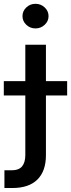

<svg xmlns="http://www.w3.org/2000/svg" viewBox="-59 -776 366 989"><path d="M71.4 -545.5H177.6V23.4Q177.6 105.5 133.5 149Q89.5 192.5 4.6 192.5H-36.2V101.2H0Q38 101.2 54.7 81Q71.4 60.7 71.4 22.7ZM-39.4 -284.4V-358H286.9V-284.4ZM123.9 -629.6Q96.2 -629.6 76.5 -648.3Q56.8 -666.9 56.8 -692.8Q56.8 -719.1 76.5 -737.7Q96.2 -756.4 123.9 -756.4Q151.3 -756.4 171.2 -737.7Q191.1 -719.1 191.1 -692.8Q191.1 -666.9 171.2 -648.3Q151.3 -629.6 123.9 -629.6Z"/></svg>

Font: Inter Zeller Medium
Style: Regular
Weight: 500
Designer: Rasmus Andersson; Joe Bland
Foundry: zeller
Version: Version 3.015;git-dec3a8cb1